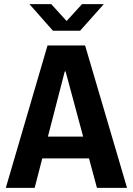

<svg xmlns="http://www.w3.org/2000/svg" viewBox="-20 -905 640 925"><path d="M8 0 209 -686H390L592 0H447L296 -561H292L147 0ZM130 -142V-247H464V-142ZM235 -757 122 -885H227L318 -785H284L375 -885H480L366 -757Z"/></svg>

Font: Chivo Mono Medium SemiBold
Style: Regular
Weight: 600
Monospace: yes
Version: Version 1.008